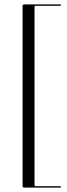

<svg xmlns="http://www.w3.org/2000/svg" viewBox="-20 -744 304 876"><path d="M137.5 -712.5V100.5Q137.5 103 138.5 104.2Q139.5 105.5 142 105.5H254Q258.5 105.5 258.5 108.5Q258.5 110.5 257.2 111.2Q256 112 254 112H90.5Q87 112 85 110.2Q83 108.5 83 104.5V-716.5Q83 -720 85 -722Q87 -724 90.5 -724H254Q256 -724 257.2 -723.2Q258.5 -722.5 258.5 -720.5Q258.5 -717.5 254 -717.5H142Q139.5 -717.5 138.5 -716.5Q137.5 -715.5 137.5 -712.5Z"/></svg>

Font: Fraunces 120pt Light
Style: Regular
Weight: 300
Version: Version 1.000;[b76b70a41]